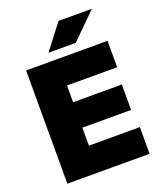

<svg xmlns="http://www.w3.org/2000/svg" viewBox="-150 -922 855 1018"><g transform="rotate(-20 277.0 -413.5)"><path d="M52 0V-639H228.5V0ZM104.5 0V-150.5H516V0ZM156 -252V-395.5H503.5V-252ZM104.5 -490V-639H511.5V-490ZM303.5 -827H490V-825.5L349.5 -686.5H196.5V-688Z"/></g></svg>

Font: Anek Gurmukhi Medium ExtraBold
Style: Regular
Weight: 800
Version: Version 1.003